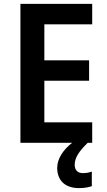

<svg xmlns="http://www.w3.org/2000/svg" viewBox="-20 -734 549 987"><path d="M364 113C364 77 386 44 431 0H454V-105H208V-319H438V-424H208V-609H454V-714H85V0H351C308 33 274 80 274 129C274 192 313 233 386 233C414 233 435 229 452 223V148C441 152 426 156 406 156C380 156 364 141 364 113Z"/></svg>

Font: Noto Sans Gujarati UI SemiCondensed SemiBold
Style: Regular
Weight: 600
Width: 4
Designer: Jelle Bosma - Monotype Design Team, Universal Thirst
Foundry: Monotype Imaging Inc.
Version: Version 2.106